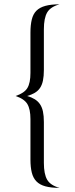

<svg xmlns="http://www.w3.org/2000/svg" viewBox="-20 -786 355 908"><path d="M124 -631.8Q124 -668 130.4 -693.8Q136.7 -719.7 152.3 -735.4Q168 -751 194.8 -758.3Q221.7 -765.6 261.7 -765.6Q218.8 -753.9 203.1 -727.1Q187.5 -700.2 187.5 -647.5V-455.1Q187.5 -425.8 183.1 -404.8Q178.7 -383.8 168.9 -369.6Q159.2 -355.5 144 -346.7Q128.9 -337.9 108.4 -332Q128.9 -326.2 144 -316.9Q159.2 -307.6 168.9 -293.5Q178.7 -279.3 183.1 -258.8Q187.5 -238.3 187.5 -209V-15.6Q187.5 37.1 203.1 64Q218.8 90.8 261.7 102.5Q221.7 102.5 194.8 95.2Q168 87.9 152.3 71.8Q136.7 55.7 130.4 30.3Q124 4.9 124 -31.2V-222.7Q124 -269.5 109.4 -293.9Q94.7 -318.4 53.7 -332Q94.7 -345.7 109.4 -369.6Q124 -393.6 124 -441.4Z"/></svg>

Font: Subtext
Style: Regular
Weight: 400
Designer: Christopher J. Fynn
Foundry: Christopher J. Fynn for DDC
Version: Version 1.000 preliminary